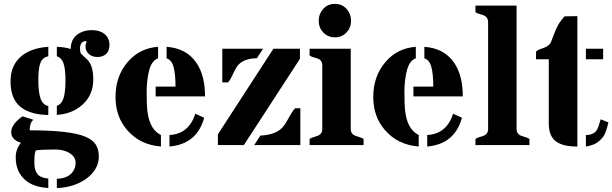

<svg xmlns="http://www.w3.org/2000/svg" viewBox="-20 -739 3119 978"><path d="M86.4 -11.7Q37.1 -27.3 37.1 -65.4Q37.1 -106 94.7 -146.5L150.4 -128.9Q131.3 -114.3 131.3 -75.2Q336.9 -75.2 414.1 -43Q453.1 -26.9 468.3 -1.7Q483.4 23.4 483.4 58.1Q483.4 92.8 466.1 121.6Q448.7 150.4 419.4 171.4Q358.4 215.3 269.5 219.2V171.9Q339.4 168.9 359.4 120.1Q365.2 106 365.2 89.8Q365.2 60.5 335.4 41.5Q305.7 22.5 261.7 22.5Q193.4 22.5 162.6 26.9Q155.3 44.9 155.3 66.9V95.7Q155.3 127.4 170.4 147Q185.5 166.5 226.1 170.9V218.8Q111.3 212.4 73.2 130.4Q60.1 102.1 60.1 61.5Q60.1 21 86.4 -11.7ZM418.9 -529.8Q387.7 -529.8 387.7 -490.7Q387.7 -471.2 392.8 -465.3Q397.9 -459.5 403.6 -455.1Q409.2 -450.7 423.8 -436.5Q455.1 -405.8 455.1 -334Q455.1 -255.4 400.4 -206.1Q348.1 -158.7 269.5 -153.8V-200.2Q294.4 -208.5 304 -240.2Q313.5 -272 313.5 -329.6Q313.5 -387.2 303.7 -416Q293.9 -444.8 269.5 -452.1V-500.5Q312.5 -499 340.3 -489.3Q340.3 -555.7 402.3 -578.1Q421.9 -585.4 446 -585.4Q470.2 -585.4 487.5 -579.3Q504.9 -573.2 516.1 -562.5Q537.6 -542.5 537.6 -511.2Q537.6 -480 520.8 -464.4Q503.9 -448.7 476.6 -448.7Q449.2 -448.7 432.4 -463.9Q415.5 -479 415.5 -502.4Q415.5 -511.2 418.2 -517.8Q420.9 -524.4 420.9 -527.1Q420.9 -529.8 418.9 -529.8ZM226.1 -152.8Q80.1 -157.2 45.9 -249Q33.7 -280.8 33.7 -323.7Q33.7 -366.7 47.6 -398.2Q61.5 -429.7 86.9 -451.2Q137.2 -494.6 226.1 -500.5V-452.1Q197.3 -447.3 186 -419.4Q175.3 -392.6 175.3 -331.1Q175.3 -269.5 186.5 -237.3Q197.8 -205.1 226.1 -198.7Z M843.3 -51.3Q941.4 -56.2 975.1 -159.7L1020 -139.2Q983.4 -4.9 843.3 7.3ZM828.6 -500.5Q929.2 -493.2 979.5 -420.4Q1024.4 -356 1024.4 -248H772.9V-297.9H874Q874 -360.4 864.5 -396.7Q855 -433.1 828.6 -441.9ZM799.8 7.3Q693.8 -1 628.9 -75.2Q568.4 -144 568.4 -244.6Q568.4 -350.1 629.4 -421.9Q689.9 -493.7 785.2 -500.5V-441.9Q752.9 -430.7 740 -381.3Q727.1 -332 727.1 -270.3Q727.1 -208.5 730.2 -178Q733.4 -147.5 741.7 -123Q758.8 -71.8 799.8 -51.3Z M1306.2 -48.3Q1393.6 -52.2 1427.7 -100.6Q1437.5 -114.7 1445.8 -129.9Q1469.2 -173.3 1482.9 -187.5H1509.8V0H1274.9ZM1288.6 -442.4Q1213.9 -440.9 1186 -398.4Q1178.2 -385.7 1171.6 -372.1Q1165 -358.4 1158.4 -344.7Q1151.9 -331.1 1141.6 -319.3H1112.3V-490.7H1319.8ZM1372.6 -490.7H1507.8V-439.5L1222.2 0H1089.8V-54.7Z M1766.6 -82Q1766.6 -56.6 1790 -47.4Q1799.8 -43.5 1811 -40.5Q1822.3 -37.6 1832 -31.2V0H1557.1V-31.2Q1566.4 -37.6 1577.6 -40.5Q1588.9 -43.5 1598.6 -47.4Q1621.6 -56.6 1621.6 -82V-405.8Q1621.6 -432.1 1598.6 -440.4Q1588.9 -444.3 1577.6 -447Q1566.4 -449.7 1557.1 -456.5V-490.7H1766.6ZM1685.5 -548.8Q1667 -548.8 1651.9 -555.7Q1636.7 -562.5 1626 -574.2Q1603.5 -598.6 1603.5 -633.8Q1603.5 -668 1626 -693.4Q1649.4 -719.2 1685.5 -719.2Q1722.2 -719.2 1745.6 -693.4Q1768.1 -668 1768.1 -633.8Q1768.1 -598.6 1745.6 -574.2Q1722.2 -548.8 1685.5 -548.8Z M2156.2 -51.3Q2254.4 -56.2 2288.1 -159.7L2333 -139.2Q2296.4 -4.9 2156.2 7.3ZM2141.6 -500.5Q2242.2 -493.2 2292.5 -420.4Q2337.4 -356 2337.4 -248H2085.9V-297.9H2187Q2187 -360.4 2177.5 -396.7Q2168 -433.1 2141.6 -441.9ZM2112.8 7.3Q2006.8 -1 1941.9 -75.2Q1881.3 -144 1881.3 -244.6Q1881.3 -350.1 1942.4 -421.9Q2002.9 -493.7 2098.1 -500.5V-441.9Q2065.9 -430.7 2053 -381.3Q2040 -332 2040 -270.3Q2040 -208.5 2043.2 -178Q2046.4 -147.5 2054.7 -123Q2071.8 -71.8 2112.8 -51.3Z M2611.3 -82Q2611.3 -56.6 2634.8 -47.4Q2644.5 -43.5 2655.8 -40.5Q2667 -37.6 2676.8 -31.2V0H2401.9V-31.2Q2411.1 -37.6 2422.4 -40.5Q2433.6 -43.5 2443.4 -47.4Q2466.3 -56.6 2466.3 -82V-625.5Q2466.3 -651.4 2443.4 -661.1Q2433.6 -665 2422.4 -667.7Q2411.1 -670.4 2401.9 -676.8V-710.4H2611.3Z M2920.9 -656.7V7.3H2917Q2845.2 7.3 2810.3 -20Q2775.4 -47.4 2775.4 -108.9V-437H2710.4V-476.1Q2717.8 -483.9 2729.2 -487.8Q2740.7 -491.7 2752.4 -496.1Q2781.2 -506.8 2789.1 -531.2Q2814.9 -602.5 2829.6 -622.8Q2844.2 -643.1 2855.5 -655.8ZM2964.4 -51.3Q3003.9 -51.3 3020 -76.7Q3026.9 -87.9 3030.8 -102.3Q3034.7 -116.7 3039.6 -131.3L3079.1 -115.7Q3066.9 -59.1 3048.8 -37.8Q3030.8 -16.6 3011.5 -6.8Q2992.2 2.9 2964.4 7.3ZM2964.4 -490.7H3052.2V-437H2964.4Z"/></svg>

Font: Stardos Stencil
Style: Bold
Weight: 700
Designer: vernon adams
Foundry: vernon adams
Version: Version 1.000